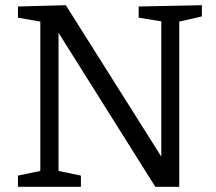

<svg xmlns="http://www.w3.org/2000/svg" viewBox="-20 -718 832 738"><path d="M513 -693 756 -698V-655L669 -635V0H577L205 -592V-61L291 -43V0H49V-43L135 -61V-635L49 -650V-693L233 -698L600 -116V-636L513 -650Z"/></svg>

Font: Bitter
Style: Regular
Weight: 400
Designer: Sol Matas, and Bitter project Authors
Foundry: Sol Matas
Version: Version 2.001